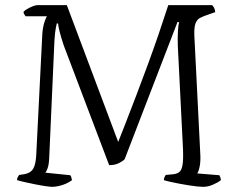

<svg xmlns="http://www.w3.org/2000/svg" viewBox="-20 -724 922 744"><path d="M182 0Q176 0 158 -2.5Q140 -5 117.5 -9.5Q95 -14 75 -18.5Q55 -23 46 -26Q46 -33 49 -38Q52 -43 54 -46L74 -49Q90 -52 100 -60Q110 -68 115 -86Q120 -104 121 -135L144 -593Q146 -619 152 -637.5Q158 -656 162 -661H79Q77 -665 74.5 -668Q72 -671 71 -678Q75 -683 85 -689Q95 -695 106.5 -699.5Q118 -704 123 -704H239L438 -174Q449 -201 467 -247.5Q485 -294 507 -351.5Q529 -409 552 -471.5Q575 -534 595.5 -594Q616 -654 632 -704H802Q806 -700 809.5 -694Q813 -688 814 -677L777 -664Q766 -660 755 -654.5Q744 -649 738 -634.5Q732 -620 733 -588L756 -130Q758 -99 753.5 -78Q749 -57 744 -52L830 -45Q832 -41 833.5 -37.5Q835 -34 836 -26Q825 -17 805.5 -8.5Q786 0 767 0Q759 0 744 -1.5Q729 -3 710.5 -6Q692 -9 673.5 -12.5Q655 -16 639.5 -19.5Q624 -23 615 -26Q615 -32 617.5 -37.5Q620 -43 622 -46L653 -49Q669 -51 677.5 -60Q686 -69 688.5 -94Q691 -119 688 -169L669 -547Q668 -579 669.5 -603.5Q671 -628 674 -638L668 -639L463 -107Q458 -101 442 -92.5Q426 -84 403 -84L227 -548Q217 -578 211.5 -599.5Q206 -621 205 -633H200Q199 -628 196 -613.5Q193 -599 191 -568L171 -119Q170 -87 164.5 -72Q159 -57 155 -55L252 -45Q254 -44 256 -38Q258 -32 259 -26Q249 -18 235 -12Q221 -6 207 -3Q193 0 182 0Z"/></svg>

Font: Texturina 12pt Thin
Style: Regular
Weight: 250
Designer: Guillermo Torres Carreño
Foundry: Omnibus-Type
Version: Version 1.002